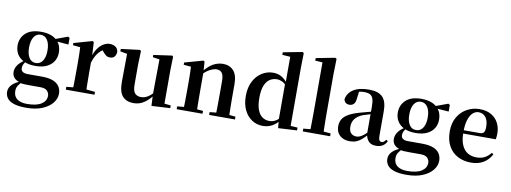

<svg xmlns="http://www.w3.org/2000/svg" viewBox="-77 -1285 5354 2011"><g transform="rotate(10 2599.5 -280.0)"><path d="M255 259Q169 259 119.5 241.5Q70 224 49.5 194Q29 164 29 128Q29 85 63 50.5Q97 16 165 -7L168 -1Q141 27 126.5 49.5Q112 72 112 106Q112 161 149.5 189.5Q187 218 255 218Q357 218 408 184.5Q459 151 459 96Q459 68 438 44.5Q417 21 363 21H248Q210 21 187 19.5Q164 18 142 12V8Q60 -16 60 -89Q60 -123 81 -157Q102 -191 156 -227V-236L176 -226Q156 -202 146.5 -184Q137 -166 137 -143Q137 -118 155 -104.5Q173 -91 213 -91H359Q435 -91 480.5 -72.5Q526 -54 547 -21Q568 12 568 55Q568 107 531.5 153.5Q495 200 425 229.5Q355 259 255 259ZM272 -189Q200 -189 151 -212.5Q102 -236 77.5 -276.5Q53 -317 53 -369Q53 -449 109 -500.5Q165 -552 273 -552Q332 -552 375 -536.5Q418 -521 444 -494L448 -490Q492 -443 492 -369Q492 -317 467 -276.5Q442 -236 393.5 -212.5Q345 -189 272 -189ZM272 -220Q319 -220 345 -260.5Q371 -301 371 -369Q371 -441 344.5 -481Q318 -521 273 -521Q227 -521 201 -480.5Q175 -440 175 -369Q175 -301 200 -260.5Q225 -220 272 -220ZM410 -483V-498H416L559 -551L576 -540V-470Z M631 0V-30L739 -41H826L936 -30V0ZM702 0Q704 -25 704.5 -67Q705 -109 705.5 -154.5Q706 -200 706 -235V-310Q706 -361 705 -394Q704 -427 702 -464L624 -471V-495L820 -550L833 -542L841 -399V-398V-235Q841 -200 841.5 -154.5Q842 -109 842.5 -67Q843 -25 844 0ZM840 -320 807 -381H834Q849 -436 875.5 -474Q902 -512 935.5 -532Q969 -552 1002 -552Q1035 -552 1060.5 -537Q1086 -522 1093 -485Q1092 -453 1076 -432.5Q1060 -412 1026 -412Q1001 -412 983 -426Q965 -440 946 -464L923 -491L959 -485Q917 -463 888.5 -424.5Q860 -386 840 -320Z M1352 16Q1278 16 1236 -29.5Q1194 -75 1195 -188L1198 -498L1228 -475L1124 -494V-520L1324 -545L1336 -535L1331 -389V-178Q1331 -111 1354 -85.5Q1377 -60 1418 -60Q1461 -60 1498.5 -86Q1536 -112 1566 -154L1599 -103H1552Q1514 -51 1464.5 -17.5Q1415 16 1352 16ZM1544 12 1538 -109V-112L1542 -482L1470 -493V-517L1667 -545L1678 -535L1674 -389V-35L1742 -28V1Z M1810 0V-30L1916 -40H1979L2085 -30V0ZM1880 0Q1882 -25 1882.5 -67Q1883 -109 1883.5 -154.5Q1884 -200 1884 -235V-310Q1884 -360 1883 -393.5Q1882 -427 1880 -464L1802 -471V-495L1998 -550L2011 -542L2019 -428V-426V-235Q2019 -200 2019.5 -154.5Q2020 -109 2020.5 -67Q2021 -25 2022 0ZM2155 0V-30L2259 -40H2322L2430 -30V0ZM2224 0Q2225 -25 2225.5 -66.5Q2226 -108 2226.5 -153.5Q2227 -199 2227 -235V-370Q2227 -433 2207.5 -458.5Q2188 -484 2150 -484Q2120 -484 2076 -460.5Q2032 -437 1986 -383L1982 -426H1997Q2053 -497 2103.5 -524.5Q2154 -552 2208 -552Q2278 -552 2319.5 -506Q2361 -460 2361 -361V-235Q2361 -199 2361.5 -153.5Q2362 -108 2363 -66.5Q2364 -25 2365 0Z M2727 16Q2663 16 2611 -18Q2559 -52 2529 -114.5Q2499 -177 2499 -263Q2499 -352 2532 -417Q2565 -482 2620.5 -517Q2676 -552 2741 -552Q2792 -552 2832.5 -528Q2873 -504 2907 -454H2916L2899 -437Q2872 -466 2845.5 -478.5Q2819 -491 2791 -491Q2750 -491 2716.5 -470Q2683 -449 2662.5 -400Q2642 -351 2642 -268Q2642 -189 2661 -140Q2680 -91 2712.5 -69Q2745 -47 2785 -47Q2816 -47 2843 -59.5Q2870 -72 2897 -101L2916 -81H2905Q2872 -34 2827 -9Q2782 16 2727 16ZM2891 11 2882 -81V-83V-457L2886 -468V-747L2801 -753V-780L3005 -819L3019 -810L3016 -653V-35L3090 -30V0Z M3151 0V-30L3262 -40H3325L3442 -30V0ZM3226 0Q3227 -35 3227.5 -75Q3228 -115 3228.5 -156.5Q3229 -198 3229 -235V-748L3151 -753V-780L3353 -819L3368 -810L3364 -651V-235Q3364 -198 3364.5 -156.5Q3365 -115 3366 -75Q3367 -35 3368 0Z M3651 16Q3588 16 3547.5 -19.5Q3507 -55 3507 -118Q3507 -161 3526 -193.5Q3545 -226 3589.5 -251.5Q3634 -277 3709 -298Q3749 -309 3798.5 -322Q3848 -335 3888 -344V-319Q3848 -309 3808 -297.5Q3768 -286 3741 -277Q3687 -255 3660 -220.5Q3633 -186 3633 -136Q3633 -90 3655 -67.5Q3677 -45 3714 -45Q3730 -45 3748.5 -52.5Q3767 -60 3791.5 -79.5Q3816 -99 3849 -135L3865 -82H3830Q3801 -51 3775.5 -29Q3750 -7 3720.5 4.5Q3691 16 3651 16ZM3930 15Q3879 15 3852 -14.5Q3825 -44 3819 -94V-97V-381Q3819 -435 3809 -464.5Q3799 -494 3776 -506Q3753 -518 3714 -518Q3688 -518 3661 -512Q3634 -506 3598 -491L3660 -516L3650 -439Q3647 -396 3628.5 -378Q3610 -360 3584 -360Q3535 -360 3523 -406Q3533 -474 3593.5 -513Q3654 -552 3759 -552Q3859 -552 3904.5 -506Q3950 -460 3950 -356V-95Q3950 -60 3959 -47Q3968 -34 3984 -34Q3995 -34 4005 -41Q4015 -48 4029 -67L4046 -53Q4028 -17 4000 -1Q3972 15 3930 15Z M4299 259Q4213 259 4163.5 241.5Q4114 224 4093.5 194Q4073 164 4073 128Q4073 85 4107 50.5Q4141 16 4209 -7L4212 -1Q4185 27 4170.5 49.5Q4156 72 4156 106Q4156 161 4193.5 189.5Q4231 218 4299 218Q4401 218 4452 184.5Q4503 151 4503 96Q4503 68 4482 44.5Q4461 21 4407 21H4292Q4254 21 4231 19.5Q4208 18 4186 12V8Q4104 -16 4104 -89Q4104 -123 4125 -157Q4146 -191 4200 -227V-236L4220 -226Q4200 -202 4190.5 -184Q4181 -166 4181 -143Q4181 -118 4199 -104.5Q4217 -91 4257 -91H4403Q4479 -91 4524.5 -72.5Q4570 -54 4591 -21Q4612 12 4612 55Q4612 107 4575.5 153.5Q4539 200 4469 229.5Q4399 259 4299 259ZM4316 -189Q4244 -189 4195 -212.5Q4146 -236 4121.5 -276.5Q4097 -317 4097 -369Q4097 -449 4153 -500.5Q4209 -552 4317 -552Q4376 -552 4419 -536.5Q4462 -521 4488 -494L4492 -490Q4536 -443 4536 -369Q4536 -317 4511 -276.5Q4486 -236 4437.5 -212.5Q4389 -189 4316 -189ZM4316 -220Q4363 -220 4389 -260.5Q4415 -301 4415 -369Q4415 -441 4388.5 -481Q4362 -521 4317 -521Q4271 -521 4245 -480.5Q4219 -440 4219 -369Q4219 -301 4244 -260.5Q4269 -220 4316 -220ZM4454 -483V-498H4460L4603 -551L4620 -540V-470Z M4943 16Q4863 16 4800.5 -16.5Q4738 -49 4702.5 -113Q4667 -177 4667 -269Q4667 -359 4705 -422.5Q4743 -486 4804.5 -519Q4866 -552 4936 -552Q5010 -552 5060.5 -522.5Q5111 -493 5136.5 -443Q5162 -393 5162 -331Q5162 -296 5156 -270H4725V-305H4980Q5012 -305 5023.5 -322.5Q5035 -340 5035 -380Q5035 -446 5007 -482Q4979 -518 4931 -518Q4898 -518 4870 -493Q4842 -468 4825.5 -416Q4809 -364 4809 -283Q4809 -201 4832 -148.5Q4855 -96 4895.5 -72Q4936 -48 4988 -48Q5041 -48 5077.5 -68Q5114 -88 5141 -123L5159 -110Q5128 -50 5073 -17Q5018 16 4943 16Z"/></g></svg>

Font: Noto Serif TC ExtraLight
Style: Bold
Weight: 700
Version: Version 2.002-H1;hotconv 1.1.0;makeotfexe 2.6.0